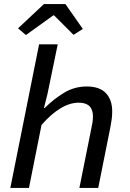

<svg xmlns="http://www.w3.org/2000/svg" viewBox="-20 -928 640 948"><path d="M31 0 173 -709H265L214 -462L197 -395H201Q244 -438 295.5 -469.5Q347 -501 408 -501Q472 -501 503 -468Q534 -435 534 -378Q534 -358 531.5 -339Q529 -320 525 -300L465 0H372L430 -289Q434 -307 436.5 -322.5Q439 -338 439 -353Q439 -421 369 -421Q324 -421 277.5 -392.5Q231 -364 185 -311L123 0ZM108 -755 69 -788 197 -908H303L389 -785L343 -756L247 -852H243Z"/></svg>

Font: Source Code Pro Medium
Style: Italic
Weight: 500
Italic angle: -11°
Monospace: yes
Designer: Paul D. Hunt, Teo Tuominen
Foundry: Adobe Systems Incorporated
Version: Version 1.050;PS 1.000;hotconv 16.6.51;makeotf.lib2.5.65220